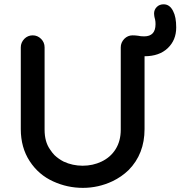

<svg xmlns="http://www.w3.org/2000/svg" viewBox="-20 -865 852 906"><path d="M660.2 -693.4Q713.9 -693.4 713.9 -751Q713.9 -763.7 711.9 -772.5Q710 -781.2 709 -784.2Q708 -787.1 708 -790Q707 -795.9 707 -800.8Q707 -819.3 719.7 -832Q732.4 -844.7 752 -844.7Q781.2 -844.7 796.9 -812.5Q811.5 -785.2 811.5 -735.4Q811.5 -675.8 771.5 -637.7Q731.4 -599.6 662.1 -599.6V-255.9Q662.1 -138.7 586.9 -62.5Q553.7 -30.3 510.7 -9.8Q444.3 21.5 371.1 21.5Q297.9 21.5 231.4 -8.8Q162.1 -40 120.1 -104.5Q78.1 -168.9 78.1 -255.9V-641.6Q78.1 -664.1 94.7 -681.6Q111.3 -698.2 134.3 -698.2Q157.2 -698.2 173.8 -681.6Q190.4 -665 190.4 -641.6V-252.9Q190.4 -196.3 215.8 -160.2Q226.6 -143.6 237.3 -132.8Q255.9 -115.2 280.3 -102.5Q322.3 -83 370.1 -83Q418 -83 459 -102.5Q502 -123 525.9 -161.6Q549.8 -200.2 549.8 -252.9V-641.6Q549.8 -664.1 566.4 -681.6Q583 -698.2 605.5 -698.2Q618.2 -698.2 631.8 -696.3Q643.6 -693.4 660.2 -693.4Z"/></svg>

Font: FakePearl
Style: SemiBold
Weight: 400
Version: Version 1.2